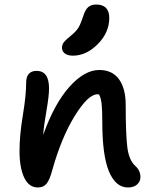

<svg xmlns="http://www.w3.org/2000/svg" viewBox="-20 -850 670 845"><path d="M300.8 -605Q278.3 -605 265.6 -614.5Q252.9 -624 252.9 -640.1Q252.9 -654.3 261.5 -664.8Q270 -675.3 292 -692.9Q315.4 -711.9 325.7 -729.2Q335.9 -746.6 346.2 -778.8Q355 -807.6 368.4 -818.8Q381.8 -830.1 402.8 -830.1Q460.9 -830.1 460.9 -771Q460.9 -707 410.4 -656Q359.9 -605 300.8 -605ZM543 -24.9Q489.3 -24.9 459.7 -95.2Q430.2 -165.5 430.2 -313Q430.2 -366.7 427.2 -393.1Q424.3 -419.4 416 -434.1Q415 -434.1 412.6 -434.6Q410.2 -435.1 409.2 -435.1Q367.7 -435.1 308.8 -339.6Q250 -244.1 210 -101.1Q198.7 -58.1 184.8 -41.5Q170.9 -24.9 147 -24.9Q106.9 -24.9 86.4 -68.6Q65.9 -112.3 65.9 -185.1Q65.9 -254.9 80.6 -343Q95.2 -431.2 95.2 -487.8Q95.2 -512.2 106.9 -525.1Q118.7 -538.1 141.1 -538.1Q195.8 -538.1 195.8 -460.9Q195.8 -427.2 184.6 -363.5Q173.3 -299.8 169.9 -255.9Q218.8 -393.1 285.2 -467.5Q351.6 -542 417 -542Q474.1 -542 503.7 -501.2Q533.2 -460.4 533.2 -388.2Q533.2 -257.8 540.5 -200.9Q547.9 -144 576.2 -119.1Q598.1 -98.6 598.1 -70.8Q598.1 -51.8 583.7 -38.3Q569.3 -24.9 543 -24.9Z"/></svg>

Font: Shantell Sans Bouncy
Style: Regular
Weight: 500
Designer: Stephen Nixon, Anya Danilova, Shantell Martin
Foundry: Arrow Type
Version: Version 1.006;[9816181b4]